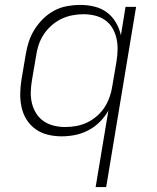

<svg xmlns="http://www.w3.org/2000/svg" viewBox="-20 -548 640 783"><path d="M370 215 422 -97Q408 -72 387 -51Q366 -30 340 -16.5Q314 -3 286.5 2.5Q259 8 232 8Q203 8 175.5 1.5Q148 -5 125.5 -21Q103 -37 88.5 -60Q74 -83 68 -110.5Q62 -138 62.5 -167Q63 -196 68 -226L85 -326Q89 -352 97.5 -378Q106 -404 121 -428Q136 -452 156.5 -472Q177 -492 201.5 -505Q226 -518 253.5 -523Q281 -528 307 -528Q337 -528 365.5 -521Q394 -514 416 -497.5Q438 -481 452.5 -456.5Q467 -432 473 -404L492 -520H535L413 215ZM246 -30Q268 -30 290.5 -34Q313 -38 334.5 -48Q356 -58 375 -74.5Q394 -91 406.5 -110.5Q419 -130 427 -152.5Q435 -175 438 -197L455 -297Q459 -321 459.5 -345Q460 -369 455 -391.5Q450 -414 438.5 -433.5Q427 -453 408.5 -466Q390 -479 367 -484.5Q344 -490 320 -490Q298 -490 274.5 -485.5Q251 -481 229.5 -470.5Q208 -460 189.5 -443.5Q171 -427 158 -407Q145 -387 137.5 -364.5Q130 -342 127 -319L110 -219Q106 -195 105.5 -171.5Q105 -148 110.5 -126Q116 -104 128 -85Q140 -66 158.5 -53.5Q177 -41 199.5 -35.5Q222 -30 246 -30Z"/></svg>

Font: Iosevka XLt Ex Obl
Style: Regular
Weight: 200
Width: 7
Italic angle: -9°
Monospace: yes
Designer: Belleve Invis
Foundry: Belleve Invis
Version: Version 32.5.0; ttfautohint (v1.8.4)